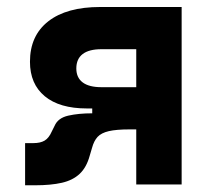

<svg xmlns="http://www.w3.org/2000/svg" viewBox="-20 -538 626 560"><path d="M232.9 -221.7Q153.8 -221.7 110.6 -257.3Q67.4 -293 67.4 -357.9Q67.4 -434.1 120.8 -475.8Q174.3 -517.6 272 -517.6H394V-394.5H275.9Q239.7 -394.5 221.2 -380.4Q202.6 -366.2 202.6 -338.4Q202.6 -311.5 221.2 -297.6Q239.7 -283.7 275.9 -283.7H384.3L379.4 -221.7ZM53.2 2.4V-120.6H77.6Q97.7 -120.6 110.1 -127.9Q122.6 -135.3 130.9 -154.3L139.2 -170.9Q148.9 -193.8 179 -200.7Q209 -207.5 249 -207.5H341.8L358.4 -160.6Q319.3 -160.6 297.4 -155.5Q275.4 -150.4 264.6 -138.7Q253.9 -127 248.5 -106.9L241.7 -84Q232.4 -49.8 212.4 -31Q192.4 -12.2 160.4 -4.9Q128.4 2.4 82.5 2.4ZM249 -160.6V-283.7H400.9V-160.6ZM377.4 0V-517.6H509.8V0Z"/></svg>

Font: Cascadia Code
Style: Regular
Weight: 400
Monospace: yes
Designer: Aaron Bell
Foundry: Saja Typeworks
Version: Version 2106.017